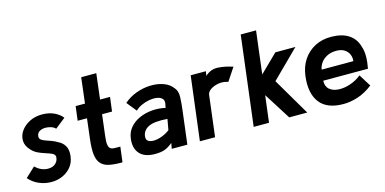

<svg xmlns="http://www.w3.org/2000/svg" viewBox="-69 -1071 2907 1451"><g transform="rotate(-15 1384.5 -345.5)"><path d="M15 -70 91 -141Q115 -118 139.5 -107.5Q164 -97 191 -97Q229 -97 250.5 -118Q272 -139 272 -170Q270 -187 250.5 -196.5Q231 -206 203 -214.5Q175 -223 146.5 -236Q118 -249 97 -272Q62 -308 60.5 -348.5Q59 -389 83.5 -424.5Q108 -460 151.5 -482.5Q195 -505 250 -505Q305 -505 345.5 -485.5Q386 -466 408 -437L327 -373Q313 -388 291 -394.5Q269 -401 249 -401Q224 -401 204 -390Q184 -379 181 -353Q179 -336 191 -326Q203 -316 224.5 -308.5Q246 -301 270 -292.5Q294 -284 316 -270Q347 -256 365.5 -225.5Q384 -195 378 -145Q372 -95 343.5 -61Q315 -27 273.5 -9.5Q232 8 184.5 7Q137 6 92.5 -13Q48 -32 15 -70Z M553 -230 572 -389H499L513 -500H586L610 -700H728L704 -500H782L768 -389H690L670 -224Q664 -179 668 -156.5Q672 -134 683 -126Q694 -118 709 -117.5Q724 -117 740 -117H760L745 2H733Q678 2 639.5 -6.5Q601 -15 578.5 -39.5Q556 -64 550 -109.5Q544 -155 553 -230Z M992 5Q915 3 879 -39.5Q843 -82 852 -154Q858 -204 888 -239Q918 -274 963 -294Q1008 -314 1061 -318.5Q1114 -323 1166 -311L1173 -346Q1176 -371 1160.5 -384.5Q1145 -398 1118.5 -401.5Q1092 -405 1061 -399.5Q1030 -394 1000.5 -380.5Q971 -367 951 -347L889 -424Q931 -461 985.5 -481Q1040 -501 1095.5 -503Q1151 -505 1198 -488.5Q1245 -472 1272 -435Q1295 -409 1293.5 -362.5Q1292 -316 1285 -261L1253 0H1131L1139 -44Q1104 -15 1073 -4.5Q1042 6 992 5ZM1143 -143 1158 -227Q1055 -235 1010 -212Q965 -189 960 -143Q957 -116 974.5 -105Q992 -94 1021.5 -95.5Q1051 -97 1083.5 -109.5Q1116 -122 1143 -143Z M1351 0 1413 -500H1532L1526 -465Q1570 -505 1624 -502.5Q1678 -500 1742 -479L1675 -378Q1638 -391 1600.5 -385Q1563 -379 1537 -361Q1511 -343 1509 -319L1470 0Z M1772 0 1858 -700H1978L1937 -366L2076 -502H2233L2020 -291L2191 0H2050L1918 -209L1915 -187L1892 0Z M2720 -201H2370Q2368 -156 2395 -133Q2422 -110 2465.5 -107.5Q2509 -105 2557 -121Q2605 -137 2645 -169L2704 -74Q2644 -28 2585.5 -9.5Q2527 9 2474 9Q2345 9 2289 -64Q2233 -137 2249 -269Q2258 -342 2293.5 -395Q2329 -448 2385.5 -477.5Q2442 -507 2515 -506Q2598 -505 2649.5 -471Q2701 -437 2718 -374Q2730 -340 2730 -297Q2730 -254 2720 -201ZM2523 -394Q2481 -394 2450 -378Q2419 -362 2401.5 -337Q2384 -312 2380 -285H2628Q2632 -312 2621.5 -337Q2611 -362 2586.5 -378Q2562 -394 2523 -394Z"/></g></svg>

Font: Kulim Park
Style: Bold Italic
Weight: 700
Italic angle: -8°
Designer: Noponies / Dale Sattler
Foundry: Noponies
Version: Version 1.000; ttfautohint (v1.8.3)